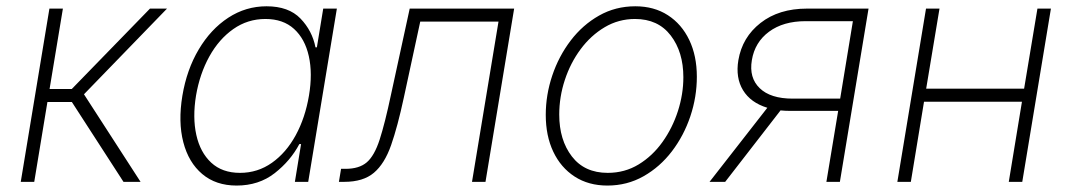

<svg xmlns="http://www.w3.org/2000/svg" viewBox="-20 -573 3377 605"><path d="M45.4 0 135.7 -545.9H178.2L136.2 -292.5H206.1L452.6 -545.9H506.3L244.6 -275.9L422.9 0H369.1L206.5 -251.5H129.4L87.9 0Z M725.6 11.7Q660.2 11.7 617.2 -24.7Q574.2 -61 557.6 -125Q541 -189 554.7 -271.5Q568.4 -353.5 606.2 -417.2Q644 -481 699.2 -517.1Q754.4 -553.2 819.8 -553.2Q889.6 -553.2 926.8 -514.6Q963.9 -476.1 974.1 -423.8H978.5L998.5 -545.9H1041.5L951.2 0H909.2L928.7 -119.1H923.3Q895.5 -66.4 845.5 -27.3Q795.4 11.7 725.6 11.7ZM736.3 -28.3Q792 -28.3 836.9 -60.1Q881.8 -91.8 911.9 -147Q941.9 -202.1 953.6 -272Q965.3 -341.3 953.1 -396Q940.9 -450.7 906.5 -481.9Q872.1 -513.2 816.4 -513.2Q760.3 -513.2 715.1 -481.4Q669.9 -449.7 639.6 -395Q609.4 -340.3 597.7 -272Q586.4 -203.1 598.6 -147.9Q610.8 -92.8 645.5 -60.5Q680.2 -28.3 736.3 -28.3Z M1047.9 0 1054.7 -41H1068.8Q1111.8 -41 1135.7 -61.5Q1159.7 -82 1176.3 -133.1Q1192.9 -184.1 1212.4 -276.4L1271 -545.9H1600.1L1509.8 0H1467.3L1550.8 -504.9H1304.2L1252.4 -265.1Q1232.9 -174.3 1212.4 -115.7Q1191.9 -57.1 1158.2 -28.6Q1124.5 0 1064.9 0Z M1894 11.7Q1834.5 11.7 1790.8 -16.6Q1747.1 -44.9 1723.4 -95Q1699.7 -145 1699.7 -210.9Q1699.7 -273.9 1720.2 -335Q1740.7 -396 1778.3 -445.3Q1815.9 -494.6 1867.7 -523.9Q1919.4 -553.2 1981.9 -553.2Q2041 -553.2 2084.5 -525.1Q2127.9 -497.1 2151.9 -447Q2175.8 -397 2175.8 -331.1Q2175.8 -267.6 2155.3 -206.5Q2134.8 -145.5 2097.2 -96.2Q2059.6 -46.9 2007.8 -17.6Q1956.1 11.7 1894 11.7ZM1895 -28.3Q1948.7 -28.3 1992.4 -54.9Q2036.1 -81.5 2067.6 -125.7Q2099.1 -169.9 2116.2 -223.1Q2133.3 -276.4 2133.3 -329.6Q2133.3 -409.2 2093.5 -461.2Q2053.7 -513.2 1981 -513.2Q1929.2 -513.2 1885.5 -487.3Q1841.8 -461.4 1809.6 -418Q1777.3 -374.5 1759.8 -321Q1742.2 -267.6 1742.2 -211.9Q1742.2 -131.8 1782 -80.1Q1821.8 -28.3 1895 -28.3Z M2626.5 0H2584L2621.1 -223.6H2469.7Q2454.1 -223.6 2439.5 -225.1L2265.1 0H2215.8L2397.9 -233.4Q2345.2 -249.5 2321.3 -288.8Q2297.4 -328.1 2306.6 -383.3Q2318.8 -455.6 2376.5 -500.7Q2434.1 -545.9 2522.9 -545.9H2716.8ZM2627.4 -262.2 2667.5 -506.3H2518.6Q2448.2 -506.3 2403.3 -473.1Q2358.4 -439.9 2349.1 -383.3Q2339.8 -328.1 2373.8 -295.2Q2407.7 -262.2 2478 -262.2Z M2940.4 -545.9 2898.4 -293.5H3207L3249 -545.9H3291.5L3201.2 0H3158.7L3200.2 -252.4H2891.6L2850.1 0H2807.6L2897.9 -545.9Z"/></svg>

Font: Inter Extra Light
Style: Italic
Weight: 200
Italic angle: -9.39999°
Designer: Rasmus Andersson
Foundry: rsms
Version: Version 4.000;git-3c8e0fc